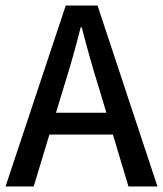

<svg xmlns="http://www.w3.org/2000/svg" viewBox="-20 -675 591 695"><path d="M0 0 218 -655H333L550 0H445L338 -357Q321 -411 305.5 -466Q290 -521 276 -576H272Q258 -520 242.5 -465.5Q227 -411 210 -357L102 0ZM122 -188V-267H427V-188Z"/></svg>

Font: UmiuVSE Medium
Style: Regular
Weight: 500
Designer: Paul D. Hunt
Foundry: Adobe
Version: Version 3.046;September 5, 2023;FontCreator 14.0.0.2901 64-b